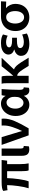

<svg xmlns="http://www.w3.org/2000/svg" viewBox="1596 -2146 607 3838"><g transform="rotate(-90 1899.0 -226.5)"><path d="M538 -124Q538 -23 553 43H413Q396 15 396 -112V-387H258Q256 -283 237 -150Q218 -17 193 43H55Q81 -36 99 -163.5Q117 -291 118 -387Q50 -387 17 -379L2 -464Q35 -497 182 -497H620L607 -387H538Z M850 -113Q850 -79 861.5 -66.5Q873 -54 901 -55L893 47Q885 51 866 53.5Q847 56 831 56Q768 56 736 21.5Q704 -13 704 -100V-497H850Z M1158 -229Q1171 -189 1184 -143Q1188 -126 1198 -92H1202Q1246 -183 1278 -279Q1310 -375 1310 -453Q1310 -482 1309 -497H1445Q1448 -481 1448 -456Q1448 -353 1396.5 -232.5Q1345 -112 1253 43H1113L922 -497H1077Z M2038 -497Q2032 -436 2027.5 -329.5Q2023 -223 2023 -134Q2023 -90 2035.5 -72Q2048 -54 2073 -54L2064 46Q2057 51 2043 54Q2029 57 2014 57Q1924 57 1904 -50H1901Q1874 1 1827.5 29Q1781 57 1724 57Q1661 57 1610 22.5Q1559 -12 1529.5 -74Q1500 -136 1500 -217Q1500 -303 1534.5 -370Q1569 -437 1626 -473.5Q1683 -510 1746 -510Q1798 -510 1838 -487Q1878 -464 1900 -420H1904Q1907 -471 1916 -497ZM1647 -222Q1647 -154 1679.5 -107Q1712 -60 1764 -60Q1804 -60 1836.5 -93.5Q1869 -127 1878 -172Q1883 -197 1883 -232Q1883 -267 1880 -283Q1871 -333 1841 -366Q1811 -399 1771 -399Q1716 -399 1681.5 -349Q1647 -299 1647 -223Z M2433 -248Q2468 -238 2503.5 -199.5Q2539 -161 2577 -101L2666 43H2501L2431 -69Q2396 -124 2368 -153Q2340 -182 2311 -184H2303V43H2156V-367Q2156 -472 2144 -497H2287Q2294 -489 2298.5 -463.5Q2303 -438 2303 -402V-268H2307Q2363 -331 2448 -439Q2462 -457 2473.5 -471Q2485 -485 2494 -497H2659V-492Q2549 -372 2433 -252Z M2825 -247Q2778 -262 2753 -292Q2728 -322 2728 -362Q2728 -400 2753 -434Q2778 -468 2829.5 -489Q2881 -510 2956 -510Q3071 -510 3130 -470L3105 -376Q3082 -389 3046 -398.5Q3010 -408 2975 -408Q2928 -408 2900 -391Q2872 -374 2872 -346Q2872 -317 2908 -302.5Q2944 -288 3007 -288H3064V-191H3005Q2936 -191 2897 -176.5Q2858 -162 2858 -127Q2858 -91 2892 -72Q2926 -53 2978 -53Q3015 -53 3057.5 -63Q3100 -73 3128 -87L3149 8Q3110 31 3052.5 44Q2995 57 2939 57Q2843 57 2772.5 16Q2702 -25 2702 -111Q2702 -159 2737.5 -195Q2773 -231 2825 -241Z M3659 -406Q3698 -374 3719.5 -325Q3741 -276 3741 -227Q3741 -133 3703.5 -69Q3666 -5 3604.5 26Q3543 57 3472 57Q3394 57 3332 24Q3270 -9 3234 -72Q3198 -135 3198 -220Q3198 -308 3234 -373.5Q3270 -439 3336 -474.5Q3402 -510 3491 -510H3668H3758H3792L3787 -406Q3723 -406 3661 -410ZM3475 -48Q3529 -48 3563 -98Q3597 -148 3597 -228Q3597 -300 3567 -353Q3537 -406 3477 -406Q3413 -406 3380.5 -353.5Q3348 -301 3348 -227Q3348 -149 3382.5 -98.5Q3417 -48 3474 -48Z"/></g></svg>

Font: LINE Seed Sans KR Bold
Style: Regular
Weight: 700
Designer: LINE BX Design & Sandoll Inc & Dalton Maag Ltd
Foundry: Sandoll Inc.
Version: Version 1.000